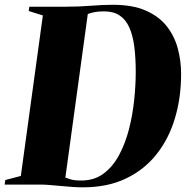

<svg xmlns="http://www.w3.org/2000/svg" viewBox="-42 -771 777 802"><path d="M80.5 -743H235.5Q289 -743 337.8 -747Q386.5 -751 430 -751Q511.5 -751 566.5 -727Q621.5 -703 654 -662Q686.5 -621 700.5 -569.2Q714.5 -517.5 714.5 -461.5Q714.5 -364 689.2 -278.5Q664 -193 612.8 -127.8Q561.5 -62.5 484.5 -25.5Q407.5 11.5 304 11.5Q283.5 11.5 259.5 9.8Q235.5 8 211.2 5.8Q187 3.5 165.5 1.8Q144 0 128 0H-22.5L-20 -19L45 -36L137 -706.5L78 -725ZM229 -14.5 183.5 -39.5Q211.5 -36.5 225.5 -31.2Q239.5 -26 254 -21.5Q268.5 -17 298 -17Q352 -17 390.8 -46Q429.5 -75 455.5 -123.5Q481.5 -172 496.8 -231.5Q512 -291 518.5 -353.2Q525 -415.5 525 -470.5Q525 -530.5 518.8 -577.5Q512.5 -624.5 497.8 -657Q483 -689.5 457.5 -706.5Q432 -723.5 393 -723.5Q368 -723.5 352 -720.2Q336 -717 326 -712.8Q316 -708.5 309 -705L327 -729Z"/></svg>

Font: Merriweather 144pt Black
Style: Italic
Weight: 900
Italic angle: -7.8°
Version: Version 2.101